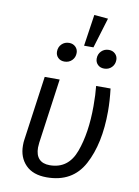

<svg xmlns="http://www.w3.org/2000/svg" viewBox="-99 -971 760 1048"><g transform="rotate(10 281.5 -447.0)"><path d="M502 -401Q502 -221 439.5 -104.5Q377 12 234 12Q158 12 117.5 -29.5Q77 -71 77 -137Q77 -157 79 -168L129 -526H212L162 -167Q160 -147 160 -140Q160 -99 180 -77.5Q200 -56 239 -56Q342 -56 380.5 -161Q419 -266 419 -415Q419 -480 414 -526H494Q502 -459 502 -401ZM414 -899 363 -731H311L337 -906ZM278 -685Q278 -660 261.5 -643.5Q245 -627 220 -627Q198 -627 184.5 -640.5Q171 -654 171 -674Q171 -699 187.5 -715.5Q204 -732 229 -732Q250 -732 264 -718.5Q278 -705 278 -685ZM498 -685Q498 -660 481.5 -643.5Q465 -627 440 -627Q418 -627 404.5 -640.5Q391 -654 391 -674Q391 -699 407.5 -715.5Q424 -732 449 -732Q470 -732 484 -718.5Q498 -705 498 -685Z"/></g></svg>

Font: Fira Sans Book
Style: Italic
Weight: 350
Italic angle: -8°
Designer: bBox Type GmbH & Carrois Corporate GbR & Edenspiekermann AG
Foundry: bBox Type GmbH & Carrois Corporate GbR & Edenspiekermann AG
Version: Version 4.301